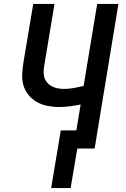

<svg xmlns="http://www.w3.org/2000/svg" viewBox="-20 -755 640 976"><path d="M240 201 289 -92H368L390 -224Q362 -218 334.5 -214.5Q307 -211 280 -211Q250 -211 220.5 -217Q191 -223 166.5 -237Q142 -251 124 -273.5Q106 -296 98.5 -323.5Q91 -351 93 -382Q95 -413 100 -443L149 -735H257L206 -428Q203 -412 202 -395Q201 -378 205 -363Q209 -348 219 -336Q229 -324 243 -316.5Q257 -309 273 -306Q289 -303 305 -303Q330 -303 355 -307.5Q380 -312 405 -318L474 -735H582L461 0H373L339 201Z"/></svg>

Font: Iosevka SS04 SmBd Ex Obl
Style: Regular
Weight: 600
Width: 7
Italic angle: -9°
Monospace: yes
Designer: Belleve Invis
Foundry: Belleve Invis
Version: Version 19.0.0; ttfautohint (v1.8.4)